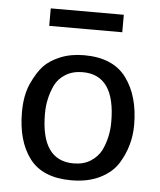

<svg xmlns="http://www.w3.org/2000/svg" viewBox="-49 -678 611 733"><g transform="rotate(5 256.5 -311.5)"><path d="M259 -403Q221 -403 193.5 -386Q166 -369 153 -342Q129 -291 129 -233Q129 -53 254 -53Q292 -53 319 -70Q346 -87 360 -114Q384 -164 384 -223Q384 -403 259 -403ZM259 -468Q370 -468 421 -399Q472 -330 472 -219Q472 -139 430 -71Q407 -34 361 -11Q315 12 251 12Q141 12 91 -54Q41 -120 41 -231Q41 -296 61.5 -341Q82 -386 105 -410.5Q128 -435 168 -451.5Q208 -468 259 -468ZM396 -635V-568H116V-635Z"/></g></svg>

Font: Average Sans
Style: Regular
Weight: 400
Designer: Eduardo Rodriguez Tunni
Foundry: Eduardo Rodriguez Tunni
Version: Version 1.002